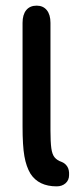

<svg xmlns="http://www.w3.org/2000/svg" viewBox="-20 -651 271 681"><path d="M181 10Q200 10 212.5 -1Q225 -12 225 -30Q226 -49 218.5 -60.5Q211 -72 198 -77Q183 -82 174 -92.5Q165 -103 162 -125.5Q159 -148 159 -188V-570Q159 -599 146 -615Q133 -631 110 -631Q86 -631 73 -615Q60 -599 60 -570V-202Q60 -134 66.5 -97Q73 -60 88 -35Q117 10 181 10Z"/></svg>

Font: Beiruti SemiBold
Style: Regular
Weight: 600
Designer: Arlette Boutros
Foundry: Boutros
Version: Version 1.41